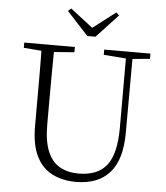

<svg xmlns="http://www.w3.org/2000/svg" viewBox="-61 -986 911 1055"><g transform="rotate(5 394.0 -458.5)"><path d="M289 -932 436 -818H389L538 -932L554 -917L435 -789H390L272 -917ZM397 15Q322 15 265.5 -14Q209 -43 178 -106Q147 -169 147 -271V-387Q147 -472 147 -556Q147 -640 145 -723H215Q214 -641 213.5 -557Q213 -473 213 -387V-286Q213 -193 236.5 -137Q260 -81 304 -56.5Q348 -32 407 -32Q513 -32 562.5 -95Q612 -158 612 -303V-723H648L647 -278Q647 -130 583 -57.5Q519 15 397 15ZM48 -694V-723H327V-694L194 -684H175ZM489 -694V-723H744V-694L636 -684H618Z"/></g></svg>

Font: Noto Serif TC
Style: Regular
Weight: 200
Designer: Ryoko NISHIZUKA 西塚涼子 (kana & ideographs); Frank Grießhammer (Latin, Greek & Cyrillic); Wenlong ZHANG 张文龙 (bopomofo); San
Foundry: Adobe
Version: Version 2.001;hotconv 1.1.0;makeotfexe 2.6.0